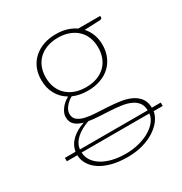

<svg xmlns="http://www.w3.org/2000/svg" viewBox="-162 -621 878 927"><g transform="rotate(-30 277.0 -157.0)"><path d="M102 56.5Q102.5 80 115.5 100.5Q128.5 121 152 136Q175.5 151 209 159.8Q242.5 168.5 285 168.5Q322.5 168.5 356.5 160Q390.5 151.5 417 136.5Q443.5 121.5 460.2 101Q477 80.5 479.5 56.5ZM480 39.5Q479.5 12.5 466.5 -4Q453.5 -20.5 432 -30Q410.5 -39.5 382.2 -43.5Q354 -47.5 323.5 -49.2Q293 -51 262.5 -52.5Q232 -54 205.5 -58.5Q184.5 -51 166.5 -41.2Q148.5 -31.5 134.8 -19.2Q121 -7 112.5 7.8Q104 22.5 102.5 39.5ZM133 -343.5Q133 -312.5 143 -287.2Q153 -262 172 -243.8Q191 -225.5 218 -215.5Q245 -205.5 279 -205.5Q313.5 -205.5 340.8 -215.5Q368 -225.5 386.8 -243.8Q405.5 -262 415.2 -287.2Q425 -312.5 425 -343.5Q425 -374 415 -399.5Q405 -425 386 -443Q367 -461 340 -471Q313 -481 279 -481Q245 -481 218 -471Q191 -461 172 -443Q153 -425 143 -399.5Q133 -374 133 -343.5ZM553.5 57.5H503Q499 82 481.8 105.2Q464.5 128.5 436.2 146.8Q408 165 369.8 176Q331.5 187 285 187Q235 187 196.8 176.8Q158.5 166.5 132.2 148.8Q106 131 92 107.5Q78 84 77.5 57.5H19V38.5H78.5Q84 3 111.5 -23Q139 -49 183 -63.5Q154.5 -71 137.5 -86.2Q120.5 -101.5 120.5 -130Q120.5 -150 136.5 -172.5Q152.5 -195 180.5 -210.5Q146 -230.5 127 -264.8Q108 -299 108 -344Q108 -379 120 -407.8Q132 -436.5 154.5 -457.2Q177 -478 208.5 -489.5Q240 -501 279 -501Q311.5 -501 338.5 -493Q365.5 -485 387 -470H509.5V-462Q509.5 -458 506.5 -455.5Q503.5 -453 499 -452.5L411 -449Q429.5 -428.5 439.5 -402Q449.5 -375.5 449.5 -344Q449.5 -308.5 437.2 -279.5Q425 -250.5 402.8 -229.8Q380.5 -209 349 -197.8Q317.5 -186.5 279 -186.5Q232.5 -186.5 196 -202.5Q172.5 -189.5 158.2 -170.8Q144 -152 144 -134.5Q144 -111.5 159.2 -99.2Q174.5 -87 199.5 -81.2Q224.5 -75.5 256.5 -74Q288.5 -72.5 321.8 -70.5Q355 -68.5 387.2 -64Q419.5 -59.5 445 -48Q470.5 -36.5 486.8 -16Q503 4.5 504 38.5H553.5Z"/></g></svg>

Font: Lato 2
Style: Regular
Weight: 200
Designer: Lukasz Dziedzic with Adam Twardoch and Botio Nikoltchev
Foundry: tyPoland Lukasz Dziedzic
Version: Version 2.015; 2015-08-06; http://www.latofonts.com/